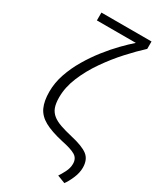

<svg xmlns="http://www.w3.org/2000/svg" viewBox="-236 -843 915 1102"><g transform="rotate(30 221.5 -292.0)"><path d="M395 185 343 165Q354 149 368.5 121Q383 93 383 65Q383 29 356 12.5Q329 -4 265 -17Q185 -35 140 -60Q95 -85 76.5 -125Q58 -165 58 -227Q58 -286 78 -344.5Q98 -403 130.5 -458Q163 -513 201.5 -562Q240 -611 278.5 -650.5Q317 -690 348 -717H90V-769H422V-720Q377 -679 325 -622Q273 -565 227 -499Q181 -433 152 -363.5Q123 -294 123 -227Q123 -187 132.5 -161Q142 -135 165 -117Q186 -101 217.5 -90Q249 -79 296 -68Q376 -50 409.5 -24Q443 2 443 56Q443 90 427 127Q411 164 395 185Z"/></g></svg>

Font: Ubuntu Sans Light
Style: Regular
Weight: 300
Designer: Dalton Maag Ltd
Foundry: Dalton Maag Ltd
Version: Version 1.006; ttfautohint (v1.8.4.7-5d5b)